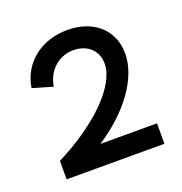

<svg xmlns="http://www.w3.org/2000/svg" viewBox="-83 -780 519 548"><g transform="rotate(-20 176.0 -506.0)"><path d="M30 -306H327V-368H155C246 -427 310 -510 310 -587C310 -658 257 -706 177 -706C98 -706 36 -658 25 -585L86 -567C93 -614 129 -646 174 -646C216 -646 245 -619 245 -580C245 -511 153 -424 30 -362Z"/></g></svg>

Font: Fixel Text Regular
Style: Regular
Weight: 400
Width: 4
Designer: AlfaBravo + MacPaw
Foundry: Kyrylo Tkachov, Marchela Mozhyna, Serhii Makarenko, Maria Weinstein, Zakhar Kryvoshyya
Version: Version 1.211